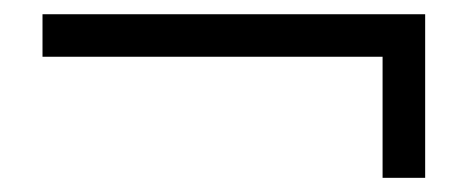

<svg xmlns="http://www.w3.org/2000/svg" viewBox="-20 -440 660 271"><path d="M520 -189V-359.9H40V-419.9H580.1V-189Z"/></svg>

Font: Charis SIL Eur
Style: Bold
Weight: 700
Foundry: SIL International
Version: Version 5.000